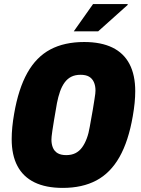

<svg xmlns="http://www.w3.org/2000/svg" viewBox="-20 -905 689 937"><path d="M286 12Q204 12 148.5 -15Q93 -42 65 -95Q37 -148 37 -226Q37 -254 40 -285Q43 -316 49 -350Q70 -472 113.5 -549.5Q157 -627 225.5 -663.5Q294 -700 391 -700Q473 -700 528.5 -673Q584 -646 612 -592.5Q640 -539 640 -460Q640 -433 637 -402.5Q634 -372 628 -338Q607 -216 563 -138.5Q519 -61 450.5 -24.5Q382 12 286 12ZM303 -148Q329 -148 348 -157.5Q367 -167 380.5 -185.5Q394 -204 403.5 -229.5Q413 -255 418 -286Q428 -338 433 -370Q438 -402 441 -420Q444 -438 445 -447.5Q446 -457 446 -463Q446 -487 438 -504.5Q430 -522 414.5 -531Q399 -540 373 -540Q347 -540 328 -530.5Q309 -521 295.5 -502.5Q282 -484 273 -458.5Q264 -433 258 -402Q249 -350 243.5 -317.5Q238 -285 235.5 -267Q233 -249 232 -240Q231 -231 231 -224Q231 -201 238.5 -183.5Q246 -166 262 -157Q278 -148 303 -148ZM340 -752 434 -885H603V-881L459 -752Z"/></svg>

Font: Archivo Condensed Black
Style: Italic
Weight: 900
Width: 3
Italic angle: -10°
Designer: Hector Gatti
Foundry: Omnibus-Type
Version: Version 2.001